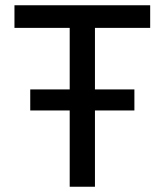

<svg xmlns="http://www.w3.org/2000/svg" viewBox="-20 -710 626 730"><path d="M35 -604V-690H551V-604H341V-370H491V-290H341V0H245V-290H95V-370H245V-604Z"/></svg>

Font: Radio Canada
Style: Regular
Weight: 400
Designer: Charles Daoud, Etienne Aubert Bonn, Alexandre Saumier Demers, Jacques Le Bailly
Foundry: Radio-Canada
Version: Version 2.104;gftools[0.9.28.dev5+ged2979d]